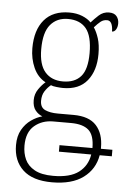

<svg xmlns="http://www.w3.org/2000/svg" viewBox="-56 -600 592 882"><g transform="rotate(5 240.5 -159.0)"><path d="M217 241Q128 241 83 199Q38 157 38 85Q38 43 54.5 14Q71 -15 96 -32.5Q121 -50 147 -57Q128 -64 114.5 -81Q101 -98 101 -128Q101 -156 116.5 -178.5Q132 -201 148 -214Q111 -234 92.5 -275.5Q74 -317 74 -365Q74 -449 114 -496Q154 -543 230 -543Q263 -543 289 -532.5Q315 -522 330 -506Q344 -522 364 -540.5Q384 -559 411 -559Q435 -559 446 -545.5Q457 -532 457 -513Q457 -496 450 -484.5Q443 -473 432 -473Q431 -523 405 -523Q388 -523 375.5 -513Q363 -503 347 -485Q360 -466 369.5 -436.5Q379 -407 379 -364Q379 -288 341.5 -241.5Q304 -195 230 -195Q219 -195 200.5 -197Q182 -199 174 -203Q158 -190 146.5 -172Q135 -154 135 -128Q135 -97 158 -86.5Q181 -76 216 -76H289Q361 -76 394.5 -39Q428 -2 428 62Q428 64 428 65.5Q428 67 428 68H481V98H425Q414 163 361.5 202Q309 241 217 241ZM227 -225Q281 -225 309.5 -257.5Q338 -290 338 -365Q338 -444 309.5 -478.5Q281 -513 226 -513Q175 -513 145 -477.5Q115 -442 115 -364Q115 -293 144.5 -259Q174 -225 227 -225ZM220 211Q298 211 338 180.5Q378 150 386 98H237V68H389Q389 9 362.5 -14.5Q336 -38 281 -38H199Q148 -38 112.5 -8Q77 22 77 84Q77 119 90 147.5Q103 176 134.5 193.5Q166 211 220 211Z"/></g></svg>

Font: Noto Serif SemiCondensed ExtraLight
Style: Regular
Weight: 200
Width: 4
Designer: Monotype Design Team
Foundry: Monotype Imaging Inc.
Version: Version 2.014